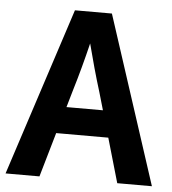

<svg xmlns="http://www.w3.org/2000/svg" viewBox="-51 -699 668 745"><g transform="rotate(5 283.0 -327.0)"><path d="M130 0 180 -173H383L433 0H568L355 -654H211L-2 0ZM231 -346C249 -405 266 -469 281 -531C297 -469 314 -407 333 -346L353 -277H211Z"/></g></svg>

Font: Source Sans Pro SemBd
Style: Regular
Weight: 700
Designer: Paul D. Hunt
Foundry: Adobe Systems Incorporated
Version: Version 2.020;PS 2.0;hotconv 1.0.86;makeotf.lib2.5.63406